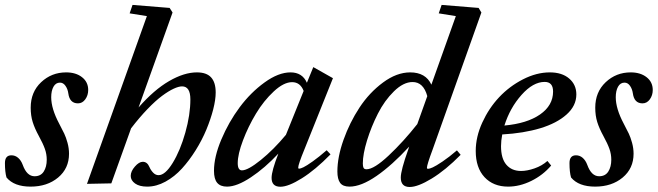

<svg xmlns="http://www.w3.org/2000/svg" viewBox="-39 -745 2665 778"><path d="M85 11.2Q18.1 11.2 -12.7 -25.9Q-19 -47.9 -19 -84Q-19 -115.7 7.3 -115.7Q22.5 -115.7 34.4 -105.5Q46.4 -95.2 53.2 -76.7Q69.8 -30.8 101.1 -30.8Q126 -30.8 138.2 -49.8Q150.4 -68.8 150.4 -97.7Q150.4 -120.6 142.8 -141.8Q135.3 -163.1 118.2 -194.3Q101.6 -224.6 93.5 -250.5Q85.4 -276.4 85.4 -308.6Q85.4 -372.1 127.7 -411.9Q169.9 -451.7 229 -451.7Q268.6 -451.7 293.5 -432.1Q318.4 -412.6 318.4 -380.4Q318.4 -358.9 306.6 -342.5Q294.9 -326.2 276.9 -326.2Q243.2 -326.2 237.8 -366.7Q235.4 -384.3 226.3 -397.2Q217.3 -410.2 204.1 -410.2Q187 -410.2 177.7 -393.6Q168.5 -377 168.5 -351.1Q168.5 -304.7 200.7 -244.1Q214.4 -218.3 221.4 -203.4Q228.5 -188.5 234.6 -166.3Q240.7 -144 240.7 -122.1Q240.7 -62.5 196.5 -25.6Q152.3 11.2 85 11.2Z M313.5 0 556.2 -679.7 486.3 -690.9 498 -725.1 648.4 -712.9 660.2 -694.3 522.5 -309.6Q585 -380.9 646 -416.3Q707 -451.7 758.8 -451.7Q797.9 -451.7 816.4 -431.4Q835 -411.1 835 -370.1Q835 -341.3 825 -302Q814.9 -262.7 797.4 -220.2Q779.8 -177.7 753.9 -136.2Q728 -94.7 698.2 -62Q668.5 -29.3 631.6 -9Q594.7 11.2 557.6 11.2Q525.9 11.2 508.3 -1.5Q490.7 -14.2 490.7 -32.2Q490.7 -50.8 507.6 -70.1Q524.4 -89.4 539.6 -89.4Q557.6 -89.4 566.4 -68.4Q571.8 -55.7 581.5 -45.4Q591.3 -35.2 603.5 -35.2Q630.4 -35.2 660.9 -85Q691.4 -134.8 711.9 -207.5Q732.4 -280.3 732.4 -342.3Q732.4 -395 698.7 -395Q685.1 -395 664.6 -385.5Q644 -376 617.9 -356.7Q591.8 -337.4 558.8 -303.2Q525.9 -269 492.2 -225.1L412.1 -2Z M880.9 11.2Q854 11.2 841.1 -4.2Q828.1 -19.5 828.1 -52.7Q828.1 -109.4 857.9 -179.9Q887.7 -250.5 932.1 -310.3Q976.6 -370.1 1033 -410.9Q1089.4 -451.7 1138.2 -451.7Q1186 -451.7 1204.6 -409.7L1230.5 -473.1L1310.1 -428.2L1194.3 -139.2Q1169.4 -78.6 1169.4 -65.9Q1169.4 -61.5 1172.9 -61.5Q1178.7 -61.5 1190.9 -67.4Q1203.1 -73.2 1228.3 -91.1Q1253.4 -108.9 1284.7 -136.2L1300.3 -119.6Q1238.8 -56.6 1184.1 -22.5Q1129.4 11.7 1097.2 11.7Q1061.5 11.7 1061.5 -24.4Q1061.5 -52.2 1088.9 -122.6Q1034.2 -64 977.5 -26.4Q920.9 11.2 880.9 11.2ZM924.3 -84Q924.3 -54.7 941.4 -54.7Q965.8 -54.7 1017.8 -96.7Q1069.8 -138.7 1119.6 -198.7L1191.4 -376.5Q1177.7 -412.1 1144.5 -412.1Q1110.8 -412.1 1070.3 -374.5Q1029.8 -336.9 998.3 -284.7Q966.8 -232.4 945.6 -176.3Q924.3 -120.1 924.3 -84Z M1377.4 11.2Q1350.1 11.2 1339.1 -4.2Q1328.1 -19.5 1328.1 -50.3Q1328.1 -108.4 1353 -178.5Q1377.9 -248.5 1417.7 -309.1Q1457.5 -369.6 1512.9 -410.6Q1568.4 -451.7 1623 -451.7Q1686 -451.7 1709 -401.9L1808.1 -679.7L1738.8 -690.9L1750.5 -725.1L1900.4 -712.9L1911.6 -694.3L1713.9 -138.7Q1690.9 -77.1 1690.9 -64.9Q1690.9 -61 1695.8 -61Q1701.7 -61 1714.4 -66.7Q1727.1 -72.3 1753.9 -90.3Q1780.8 -108.4 1812.5 -135.7L1827.6 -117.7Q1766.6 -55.7 1710.4 -21.5Q1654.3 12.7 1621.1 12.7Q1585 12.7 1585 -25.4Q1585 -54.7 1615.2 -139.2L1619.1 -150.9Q1549.8 -75.7 1487.1 -32.2Q1424.3 11.2 1377.4 11.2ZM1431.2 -82.5Q1431.2 -70.8 1434.1 -64.9Q1437 -59.1 1446.3 -59.1Q1476.6 -59.1 1535.9 -114.7Q1595.2 -170.4 1651.9 -242.2L1692.4 -355.5Q1676.8 -412.6 1632.8 -412.6Q1595.7 -412.6 1557.4 -375Q1519 -337.4 1492.2 -284.4Q1465.3 -231.4 1448.2 -175.8Q1431.2 -120.1 1431.2 -82.5Z M2020 11.2Q1960 11.2 1924.3 -27.1Q1888.7 -65.4 1888.7 -133.3Q1888.7 -190.4 1915.3 -248.5Q1941.9 -306.6 1983.6 -351.1Q2025.4 -395.5 2080.3 -423.6Q2135.3 -451.7 2189 -451.7Q2238.3 -451.7 2267.3 -426.8Q2296.4 -401.9 2296.4 -362.3Q2296.4 -316.4 2256.8 -281Q2217.3 -245.6 2150.1 -225.3Q2083 -205.1 1996.1 -200.2Q1991.2 -174.3 1991.2 -152.8Q1991.2 -102.5 2012.9 -77.4Q2034.7 -52.2 2072.3 -52.2Q2096.7 -52.2 2127 -62.7Q2157.2 -73.2 2179.2 -92.8L2194.3 -74.2Q2161.1 -35.2 2114 -12Q2066.9 11.2 2020 11.2ZM2168 -413.1Q2121.1 -413.1 2074.2 -360.4Q2027.3 -307.6 2004.9 -236.3Q2096.7 -244.6 2149.4 -281.2Q2202.1 -317.9 2202.1 -374Q2202.1 -413.1 2168 -413.1Z M2372.6 11.2Q2305.7 11.2 2274.9 -25.9Q2268.6 -47.9 2268.6 -84Q2268.6 -115.7 2294.9 -115.7Q2310.1 -115.7 2322 -105.5Q2334 -95.2 2340.8 -76.7Q2357.4 -30.8 2388.7 -30.8Q2413.6 -30.8 2425.8 -49.8Q2438 -68.8 2438 -97.7Q2438 -120.6 2430.4 -141.8Q2422.9 -163.1 2405.8 -194.3Q2389.2 -224.6 2381.1 -250.5Q2373 -276.4 2373 -308.6Q2373 -372.1 2415.3 -411.9Q2457.5 -451.7 2516.6 -451.7Q2556.2 -451.7 2581.1 -432.1Q2606 -412.6 2606 -380.4Q2606 -358.9 2594.2 -342.5Q2582.5 -326.2 2564.5 -326.2Q2530.8 -326.2 2525.4 -366.7Q2522.9 -384.3 2513.9 -397.2Q2504.9 -410.2 2491.7 -410.2Q2474.6 -410.2 2465.3 -393.6Q2456.1 -377 2456.1 -351.1Q2456.1 -304.7 2488.3 -244.1Q2502 -218.3 2509 -203.4Q2516.1 -188.5 2522.2 -166.3Q2528.3 -144 2528.3 -122.1Q2528.3 -62.5 2484.1 -25.6Q2439.9 11.2 2372.6 11.2Z"/></svg>

Font: Elstob 10pt SemiBold
Style: Italic
Weight: 600
Italic angle: -20°
Designer: Peter S. Baker
Version: Version 1.015